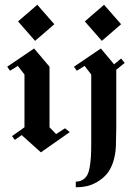

<svg xmlns="http://www.w3.org/2000/svg" viewBox="-20 -629 559 798"><path d="M463.3 -100 461.7 -21.7Q460 16.7 449.2 47.5Q438.3 78.3 421.7 96.7Q405 115 383.3 127.5Q361.7 140 341.2 144.6Q320.8 149.2 300.8 149.2Q297.5 149.2 295 149.2V125.8Q311.7 125.8 323.8 118.3Q335.8 110.8 342.5 98.8Q349.2 86.7 352.9 65Q356.7 43.3 357.9 21.2Q359.2 -0.8 359.2 -34.2V-319.2L331.7 -355L299.2 -335L287.5 -351.7L399.2 -427.5L454.2 -361.7L483.3 -385.8L498.3 -367.5L463.3 -339.2ZM332.5 -540 412.5 -609.2 483.3 -528.3 403.3 -459.2ZM250 -95.8 270 -80 150 4.2 70 -67.5 41.7 -47.5 30 -63.3 81.7 -100V-319.2L54.2 -355L21.7 -335L10 -351.7L121.7 -427.5L185.8 -351.7V-100L213.3 -71.7ZM55 -540 135 -609.2 205.8 -528.3 125.8 -459.2Z"/></svg>

Font: Chomsky
Style: Regular
Weight: 400
Version: Version 2.3